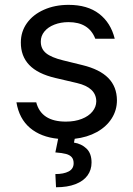

<svg xmlns="http://www.w3.org/2000/svg" viewBox="-20 -573 558 806"><path d="M293.7 9.6 290.5 25.6Q322.1 30.5 343.2 50.8Q364.3 71 364.3 109.4Q364.3 140.3 347.3 163.7Q330.3 187.1 296.7 200.1Q263.1 213.1 215.2 213.1L212.4 157.7Q247.5 157.7 268.3 146.7Q289.1 135.7 289.1 112.2Q289.1 96.2 281.2 87Q273.4 77.8 257.3 73.3Q241.1 68.9 212.4 66.8L224.1 9.6Q151.6 2.5 106 -36Q60.4 -74.6 49 -143.5H132.1Q153.1 -62.5 256.4 -62.5Q294.4 -62.5 323.3 -73.9Q352.3 -85.2 368.1 -104.8Q383.9 -124.3 384.2 -147.7Q383.5 -205.6 303.3 -224.4L212.4 -245.7Q138.1 -263.1 102.6 -300.4Q67.1 -337.7 67.5 -394.9Q67.5 -440.3 93.2 -476.2Q119 -512.1 164.8 -532.3Q210.6 -552.6 267.8 -552.6Q347.3 -552.6 396.1 -515.1Q445 -477.6 461.6 -410.5H380Q353 -480.1 267.8 -480.1Q234.7 -480.1 208.1 -469.6Q181.5 -459.2 166.4 -440.7Q151.3 -422.2 151.3 -399.1Q150.9 -368.3 173.1 -350Q195.3 -331.7 245 -319.6L326 -299.7Q398.8 -282 434.7 -245.4Q470.5 -208.8 470.9 -152Q470.9 -110.1 448.7 -75.5Q426.5 -40.8 386.4 -18.6Q346.2 3.6 293.7 9.6Z"/></svg>

Font: Riot Sans
Style: Regular
Weight: 400
Designer: Rasmus Andersson
Foundry: rsms
Version: Version 4.001